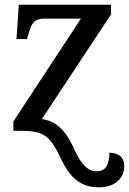

<svg xmlns="http://www.w3.org/2000/svg" viewBox="-20 -556 548 816"><path d="M399 240Q360 240 330 225.5Q300 211 277 181.5Q254 152 233 106Q214 66 194.5 42.5Q175 19 147.5 9.5Q120 0 76 0H37V-40L324 -477H170Q146 -477 132.5 -468.5Q119 -460 111.5 -442.5Q104 -425 97 -398L95 -390H50L60 -536H452V-495L158 -50Q191 -45 214.5 -30Q238 -15 257.5 11Q277 37 295 77Q312 114 327.5 134.5Q343 155 358 163.5Q373 172 389 172Q418 172 431 153.5Q444 135 445 93Q474 94 491 107.5Q508 121 508 151Q508 189 479.5 214.5Q451 240 399 240Z"/></svg>

Font: ET Text
Style: Regular
Weight: 470
Designer: Monotype Design Team
Foundry: Monotype Imaging Inc.
Version: Version 2.009